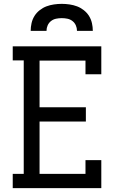

<svg xmlns="http://www.w3.org/2000/svg" viewBox="-20 -975 640 995"><path d="M46 0V-74H103V-662H46V-735H505V-590H423V-661H185V-419H425V-345H185V-74H423V-145H505V0ZM139 -815Q139 -835 143.5 -855Q148 -875 158.5 -892Q169 -909 185.5 -922Q202 -935 220.5 -942Q239 -949 259.5 -952Q280 -955 300 -955Q320 -955 340.5 -952Q361 -949 379.5 -942Q398 -935 414.5 -922Q431 -909 441.5 -892Q452 -875 456.5 -855Q461 -835 461 -815H379Q379 -830 373 -843.5Q367 -857 355.5 -866Q344 -875 329.5 -878Q315 -881 300 -881Q285 -881 270.5 -878Q256 -875 244.5 -866Q233 -857 227 -843.5Q221 -830 221 -815Z"/></svg>

Font: Iosevka Slab Extended
Style: Regular
Weight: 400
Width: 7
Monospace: yes
Designer: Belleve Invis
Foundry: Belleve Invis
Version: Version 11.1.1; ttfautohint (v1.8.3)